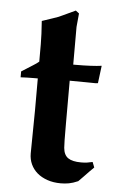

<svg xmlns="http://www.w3.org/2000/svg" viewBox="-49 -673 432 718"><g transform="rotate(5 166.5 -314.0)"><path d="M22.5 -371.6V-393.6L66.4 -421.4Q77.6 -428.2 86.9 -436V-501.5Q86.9 -519 85.9 -540.5Q85 -562 83 -588.4Q106.9 -596.2 122.3 -601.6Q137.7 -606.9 144.5 -609.4Q145.5 -609.9 160.9 -616.9Q176.3 -624 206.5 -638.2L219.2 -628.4L214.4 -577.6V-436H222.7Q255.4 -436 279.8 -437.3Q304.2 -438.5 320.8 -440.9L312.5 -375Q309.6 -374.5 306.9 -374.3Q304.2 -374 301.8 -374L206.5 -375V-211.9Q206.5 -137.2 208 -123Q210.4 -96.2 226.6 -85.2Q242.7 -74.2 275.4 -74.2Q288.6 -74.2 296.9 -75.4Q305.2 -76.7 318.4 -79.6L326.2 -59.6L308.6 -42Q297.4 -30.8 288.6 -21.2Q279.8 -11.7 271 -3.4Q252 4.9 237.1 7.6Q222.2 10.3 206.5 10.3Q178.2 10.3 155.8 2.4Q133.3 -5.4 117.7 -18.8Q102.1 -32.2 93.5 -50.8Q85 -69.3 85 -91.3L86.9 -252.4V-373H73.7Q46.9 -373 22.5 -371.6Z"/></g></svg>

Font: XB Kayhan
Style: Bold
Weight: 700
Designer: Behnam
Foundry: Irmug
Version: Version 7.300 2009